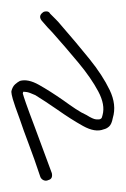

<svg xmlns="http://www.w3.org/2000/svg" viewBox="28 -338 221 337"><g transform="rotate(90 138.5 -169.5)"><path d="M132 -79H130Q122 -81 118 -85.5Q114 -90 112 -94Q108 -108 119 -127.5Q130 -147 146 -170Q154 -181 161 -191.5Q168 -202 172 -211Q179 -222 179.5 -227.5Q180 -233 179 -235Q179 -235 178 -236.5Q177 -238 172 -239Q154 -244 130.5 -231.5Q107 -219 80.5 -197Q54 -175 27 -151Q23 -147 17.5 -142Q12 -137 6 -132Q-2 -126 -8 -134Q-10 -136 -10 -140.5Q-10 -145 -6 -147Q-1 -152 4 -157Q9 -162 14 -166Q45 -193 73.5 -216Q102 -239 128 -251.5Q154 -264 177 -257Q188 -255 192 -250.5Q196 -246 197 -241Q203 -226 191 -204.5Q179 -183 162 -159Q155 -149 148.5 -139Q142 -129 137 -121Q132 -110 131.5 -105.5Q131 -101 131 -100Q131 -100 132 -99.5Q133 -99 134 -99Q138 -100 151 -104.5Q164 -109 193 -120Q222 -131 274 -150Q284 -152 286 -144Q288 -140 286.5 -136Q285 -132 281 -130Q248 -119 223 -109.5Q198 -100 180 -94Q153 -84 144 -81.5Q135 -79 132 -79Z"/></g></svg>

Font: Redacted Script Light
Style: Regular
Weight: 300
Designer: Christian Naths
Foundry: Christian Naths
Version: Version 1.001; ttfautohint (v1.8.3)